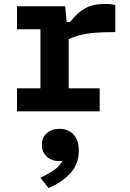

<svg xmlns="http://www.w3.org/2000/svg" viewBox="-20 -566 660 976"><path d="M320.6 -435.8H329.2V-0.2H185.6V-439.7L208.1 -417.2H66.4V-534.2H311.4ZM306.6 -356V-454.3H336.8Q372.7 -501.7 412.8 -523.9Q452.9 -546.1 513.6 -546.1Q542.5 -546.1 566.1 -540.2V-402.9Q504.6 -402.9 462 -399.5Q419.5 -396.2 381.8 -386Q344 -375.8 306.6 -356ZM66.4 -117H486.8V0H66.4ZM192.9 170.6Q192.9 133.2 218 111Q243 88.9 282.5 88.9Q326.2 88.9 353.5 117.3Q380.7 145.8 380.7 200.2Q380.7 267.9 337.4 314.9Q294.1 361.8 227.1 389.8L185.4 338Q225.1 318.1 248.9 302.7Q272.7 287.2 289.3 265.6Q306 244 307.8 215.4L330.8 240.9Q309.6 253.1 282 253.1Q256.5 253.1 236.3 243.1Q216.2 233.1 204.5 214.4Q192.9 195.8 192.9 170.6Z"/></svg>

Font: Monaspace Neon Var
Style: Regular
Weight: 400
Designer: Riley Cran and the Lettermatic Team
Version: Version 1.000 (Monaspace Neon Var)